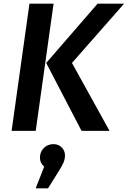

<svg xmlns="http://www.w3.org/2000/svg" viewBox="-20 -711 694 1043"><path d="M140 -691H271L174 0H43ZM231 -369 510 -691H654L371 -369L575 0H423ZM333 133Q333 153 325 172Q317 191 296 224L241 312H174L220 194Q197 175 197 146Q197 114 218 93Q239 72 270 72Q298 72 315.5 90Q333 108 333 133Z"/></svg>

Font: FiraGO Medium
Style: Italic
Weight: 500
Italic angle: -8°
Designer: bBox Type GmbH
Foundry: bBox Type GmbH
Version: Version 1.001